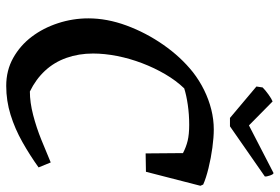

<svg xmlns="http://www.w3.org/2000/svg" viewBox="-161 -726 899 617"><g transform="rotate(90 288.5 -417.5)"><path d="M256 12Q206 12 166 -10.5Q126 -33 98 -70Q70 -107 54.5 -154.5Q39 -202 39 -252Q39 -312 62 -374.5Q85 -437 124 -493Q163 -549 212 -588Q239 -609 269.5 -624Q300 -639 332 -647Q364 -655 396 -655Q421 -655 454.5 -650.5Q488 -646 520.5 -638Q553 -630 573 -621L577 -612L532 -437L473 -436L472 -556Q453 -566 432.5 -571Q412 -576 381 -576Q348 -576 317 -571.5Q286 -567 264 -560Q239 -534 218.5 -499Q198 -464 183 -424.5Q168 -385 160 -344.5Q152 -304 152 -267Q152 -221 166 -181.5Q180 -142 207.5 -112.5Q235 -83 274 -64Q309 -64 349.5 -74.5Q390 -85 429.5 -101Q469 -117 502 -131L518 -92Q479 -64 436.5 -40Q394 -16 349 -2Q304 12 256 12ZM359 -707 258 -792 261 -812Q270 -821 284 -831Q298 -841 306 -844L383 -768L536 -847Q540 -847 544 -835.5Q548 -824 547 -819L386 -707Z"/></g></svg>

Font: Labrada Medium
Style: Italic
Weight: 500
Italic angle: -7°
Designer: Mercedes Jáuregui
Foundry: Omnibus-Type Team
Version: Version 1.000